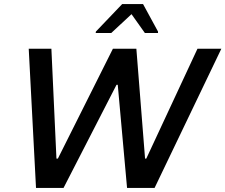

<svg xmlns="http://www.w3.org/2000/svg" viewBox="-20 -929 1114 949"><path d="M158 0 122 -688H234L259 -145H266L538 -688H654L697 -145H703L956 -688H1074L744 0H608L562 -510H556L294 0ZM453 -766 454 -773 584 -909H687L761 -773V-766H696L630 -859L530 -766Z"/></svg>

Font: Saira Thin Medium
Style: Italic
Weight: 500
Italic angle: -12°
Version: Version 1.101